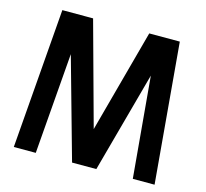

<svg xmlns="http://www.w3.org/2000/svg" viewBox="-105 -851 1040 971"><g transform="rotate(15 415.0 -366.0)"><path d="M47 0 105 -732H266L414 -192L560 -732H720L784 0H670L623 -528L479 0H352L204 -528L162 0Z"/></g></svg>

Font: Exo
Style: DemiBold
Weight: 600
Designer: Natanael Gama
Version: Version 1.00